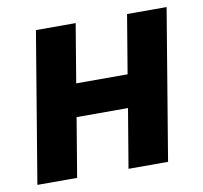

<svg xmlns="http://www.w3.org/2000/svg" viewBox="-66 -616 725 686"><g transform="rotate(-10 296.5 -272.5)"><path d="M106.9 -545.5H251.1L215.6 -333.1H402L437.5 -545.5H581L490.1 0H346.6L382.5 -214.1H196L160.2 0H16Z"/></g></svg>

Font: Inter P
Style: Bold Italic
Weight: 700
Italic angle: 9.39999°
Designer: Rasmus Andersson
Foundry: rsms
Version: Version 3.018;git-588b23468